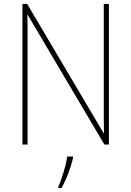

<svg xmlns="http://www.w3.org/2000/svg" viewBox="-20 -827 667 975"><path d="M533 -93H510L121 -751H119Q120 -716 120 -684Q120 -652 120 -612V-93H94V-807H118L506 -151H508Q507 -188 507 -225.5Q507 -263 507 -293V-807H533ZM351 -25Q342 13 327 53Q312 93 292 128H276V121Q284 104 293.5 76Q303 48 311 18.5Q319 -11 321 -32H351Z"/></svg>

Font: Noto Sans Kannada UI SemiCondensed Thin
Style: Regular
Weight: 100
Width: 4
Designer: Jelle Bosma - Monotype Design Team
Foundry: Monotype Imaging Inc.
Version: Version 2.005; ttfautohint (v1.8.4.7-5d5b)